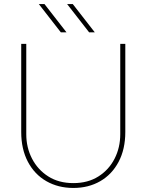

<svg xmlns="http://www.w3.org/2000/svg" viewBox="-20 -917 725 950"><path d="M343 13Q268 13 209.5 -20.5Q151 -54 118 -116.5Q85 -179 85 -264V-700H110V-253Q110 -187 138.5 -132Q167 -77 219 -44Q271 -11 343 -11Q415 -11 467 -44Q519 -77 547 -132Q575 -187 575 -253V-700H600V-264Q600 -179 567 -116.5Q534 -54 476 -20.5Q418 13 343 13ZM421 -757 312 -897H340L449 -757ZM281 -757 172 -897H200L309 -757Z"/></svg>

Font: MuseoModerno Thin
Style: Regular
Weight: 100
Designer: Pablo Cosgaya, Héctor Gatti, Marcela Romero, and the Authors of The MuseoModerno Project.
Foundry: Omnibus-Type Team
Version: Version 1.003